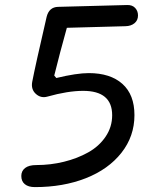

<svg xmlns="http://www.w3.org/2000/svg" viewBox="-20 -752 660 784"><path d="M122.5 12Q96 12 81.5 0.2Q67 -11.5 67 -33.5Q67 -54 82.5 -66Q98 -78 128 -78Q186.5 -78 241.2 -91.5Q296 -105 340.2 -129.8Q384.5 -154.5 411.2 -194Q438 -233.5 438 -281.5Q438 -381 319.5 -381Q257 -381 173.5 -357.5Q147 -350 126.5 -368.5Q106 -387 111.5 -417.5Q124 -483 170.5 -683.5Q180.5 -723 217 -724L499.5 -731.5Q520.5 -732 532 -719.5Q543.5 -707 543.5 -689Q543.5 -669 529.2 -657.2Q515 -645.5 492.5 -645L253 -638.5Q224.5 -536.5 201.5 -443.5L210 -433.5Q293 -453.5 342.5 -453.5Q430.5 -453.5 479.8 -409.5Q529 -365.5 529 -282Q529 -195.5 475.8 -128Q422.5 -60.5 330.2 -24.2Q238 12 122.5 12Z"/></svg>

Font: Monaspace Radon
Style: Regular
Weight: 400
Designer: Riley Cran & the Lettermatic Team
Foundry: Lettermatic
Version: Version 1.000 (Monaspace Radon)